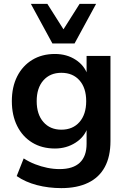

<svg xmlns="http://www.w3.org/2000/svg" viewBox="-20 -779 657 989"><path d="M296 190Q230 190 170.5 174.5Q111 159 66 128L102 37Q130 55 161 67Q192 79 224 85.5Q256 92 287 92Q356 92 391 59Q426 26 426 -38V-124H432Q416 -74 369 -44Q322 -14 263 -14Q196 -14 146 -44.5Q96 -75 68.5 -130Q41 -185 41 -258Q41 -331 68.5 -385.5Q96 -440 146 -470.5Q196 -501 263 -501Q324 -501 370 -471Q416 -441 432 -391H426V-491H549V-52Q549 27 520 81Q491 135 434 162.5Q377 190 296 190ZM296 -111Q355 -111 389.5 -150.5Q424 -190 424 -258Q424 -326 389.5 -365Q355 -404 296 -404Q238 -404 203.5 -365Q169 -326 169 -258Q169 -190 203.5 -150.5Q238 -111 296 -111ZM250 -555 139 -759H224L307 -628L390 -759H475L364 -555Z"/></svg>

Font: Nunito Sans 11pt
Style: Bold
Weight: 700
Version: Version 3.101;gftools[0.9.27]